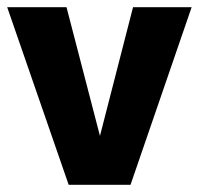

<svg xmlns="http://www.w3.org/2000/svg" viewBox="-20 -514 554 534"><path d="M350 -494H513L343 0H171L0 -494H165L258 -136Z"/></svg>

Font: Blinker
Style: Bold
Weight: 700
Designer: Juergen Huber
Foundry: supertype
Version: Version 1.015;PS 1.15;hotconv 1.0.88;makeotf.lib2.5.647800; 